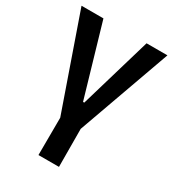

<svg xmlns="http://www.w3.org/2000/svg" viewBox="-182 -687 864 956"><g transform="rotate(30 250.5 -209.5)"><path d="M189 166 190 -49 3 -585H129L249 -174H256L377 -585H497L306 -52L307 166Z"/></g></svg>

Font: Ruda
Style: Bold
Weight: 700
Designer: Mariela Monsalve and Angelina Sanchez
Foundry: Mariela Monsalve and Angelina Sanchez
Version: Version 2.000